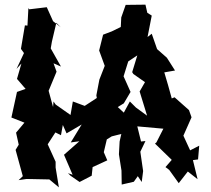

<svg xmlns="http://www.w3.org/2000/svg" viewBox="-20 -766 908 825"><path d="M208 -306 187 -383 189 -376 223 -458 210 -494 242 -480 198 -558 203 -587 222 -668 241 -649 208 -675 181 -735 106 -726 102 -731 98 -656 87 -657 70 -556 83 -538 51 -470 72 -493 53 -427 90 -384 53 -371 29 -261 85 -239 49 -196 63 -133 73 -165 47 -122 78 -9 60 8 94 3 192 5 233 39 219 -46V-71L185 -146L218 -197L242 -185L250 -229L266 -193L331 -231L284 -154L321 -159L255 -101L292 -15L272 -22L283 -11L322 16L374 -11L378 -48L441 -77L426 -112L439 -167L460 -180L519 -195L503 -198L494 -158L491 -103L502 -33L503 27L555 15L572 -9L589 16L595 -31L583 -114L605 -160L586 -158L570 -223L682 -213L652 -154L646 -149L718 -79L691 -48L707 -36L748 21L787 -29L829 4L809 -78L831 -81L836 -140L797 -120L768 -183L803 -262L792 -293L730 -348L718 -343C708 -381 697 -418 686 -455L732 -463L697 -518L655 -555L632 -621L614 -607L632 -699L613 -711L605 -746L520 -745L501 -691L499 -650L460 -631L423 -617L406 -549L433 -475L439 -506L407 -424L394 -356L396 -345L344 -311L293 -330L283 -272L219 -317L210 -330ZM486 -306 512 -322 541 -371 511 -438 531 -502 570 -528 548 -456 553 -448 603 -413 580 -373 612 -269 564 -304 538 -330 512 -282Z"/></svg>

Font: Asimov Aggro
Style: Condensed
Weight: 500
Designer: Google
Version: Version 2.000980; 2014